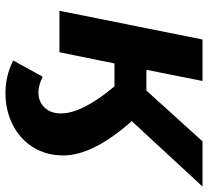

<svg xmlns="http://www.w3.org/2000/svg" viewBox="-50 -528 781 722"><g transform="rotate(90 341.0 -167.5)"><path d="M436 -272Q565 -126 565 -15Q565 50 534 99.5Q503 149 449 176Q395 203 330 203Q266 203 208 174L269 63Q301 79 328 79Q363 79 385 56Q407 33 407 -6Q407 -47 380 -99Q353 -151 305 -207H219L177 0H21L129 -538H285L243 -327H321L512 -538H682Z"/></g></svg>

Font: Montserrat Alternates
Style: Bold Italic
Weight: 700
Italic angle: -11.3°
Designer: Julieta Ulanovsky
Foundry: Julieta Ulanovsky
Version: Version 7.200